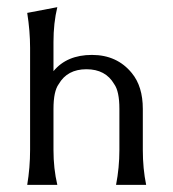

<svg xmlns="http://www.w3.org/2000/svg" viewBox="-20 -516 483 536"><path d="M56 0Q64 -48 64 -97.3V-382.7Q64 -429.3 56 -480L140 -496Q129.3 -452 129.3 -398.7V-317.3Q166.7 -362.7 236.7 -362.7Q306.7 -362.7 348 -312Q378.7 -274.7 378.7 -212V-97.3Q378.7 -45.3 388 0H304Q313.3 -48 313.3 -97.3V-212Q313.3 -261.3 298.7 -281.3Q274.7 -322.7 221.3 -322.7Q168 -322.7 144 -281.3Q129.3 -261.3 129.3 -212V-97.3Q129.3 -45.3 140 0Z"/></svg>

Font: Tenali Ramakrishna
Style: Regular
Weight: 400
Designer: Appaji Ambarisha Darbha
Foundry: Andhrapradesh Society for Knowledge Networks
Version: Version 1.0.5; ttfautohint (v1.2.25-373a) -l 7 -r 28 -G 50 -